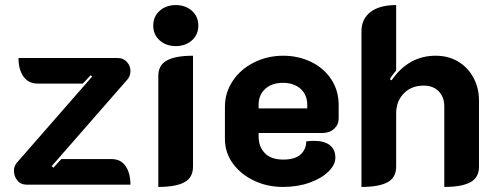

<svg xmlns="http://www.w3.org/2000/svg" viewBox="-20 -729 1957 758"><path d="M35 -55Q35 -73 46 -86L344 -427L338 -432L307 -399H129Q92 -399 72.5 -427Q53 -455 53 -500H444Q467 -500 481 -484.5Q495 -469 495 -449Q495 -428 482 -414L184 -73L191 -67L222 -101H420Q457 -101 476 -73Q495 -45 495 0H85Q62 0 48.5 -16.5Q35 -33 35 -55Z M585 -628Q585 -664 610.5 -686.5Q636 -709 674 -709Q712 -709 737.5 -686.5Q763 -664 763 -628Q763 -592 737.5 -569.5Q712 -547 674 -547Q636 -547 610.5 -569.5Q585 -592 585 -628ZM605 -429Q605 -472 639 -490.5Q673 -509 742 -509V-71Q742 -28 708 -9.5Q674 9 605 9Z M868 -180V-308Q868 -364 899.5 -410.5Q931 -457 984 -483Q1037 -509 1098 -509Q1158 -509 1208.5 -484.5Q1259 -460 1288 -415.5Q1317 -371 1317 -315V-261Q1317 -237 1299 -220.5Q1281 -204 1253 -204H1001V-190Q1001 -150 1025.5 -124.5Q1050 -99 1098 -99Q1145 -99 1167 -119.5Q1189 -140 1189 -171Q1209 -173 1219 -173Q1260 -173 1282 -156Q1304 -139 1304 -106Q1304 -79 1277 -52Q1250 -25 1202.5 -8Q1155 9 1097 9Q1035 9 982.5 -16Q930 -41 899 -84Q868 -127 868 -180ZM1193 -301V-315Q1193 -355 1166.5 -378.5Q1140 -402 1097 -402Q1054 -402 1027.5 -378.5Q1001 -355 1001 -315V-301Z M1407 -605Q1407 -654 1442.5 -681.5Q1478 -709 1544 -709V-450Q1529 -434 1519 -416L1526 -412Q1593 -509 1700 -509Q1750 -509 1788.5 -486Q1827 -463 1849 -422.5Q1871 -382 1871 -332V-71Q1871 -28 1837 -9.5Q1803 9 1734 9V-311Q1734 -345 1712.5 -368Q1691 -391 1652 -391Q1604 -391 1574 -360Q1544 -329 1544 -282V-71Q1544 -28 1510 -9.5Q1476 9 1407 9Z"/></svg>

Font: K2D ExtraBold
Style: Regular
Weight: 800
Designer: Katatrad Aksorn Co.,Ltd.
Foundry: Cadson Demak Co.,Ltd.
Version: Version 1.000; ttfautohint (v1.6)